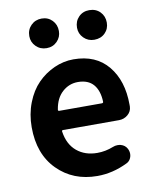

<svg xmlns="http://www.w3.org/2000/svg" viewBox="-89 -867 759 948"><g transform="rotate(-10 290.0 -393.5)"><path d="M322.3 13.7Q201.2 13.7 122.6 -65.4Q43.9 -144.5 43.9 -279.3Q43.9 -344.7 65.9 -401.4Q87.9 -458 124.5 -495.1Q161.1 -532.2 208 -553.2Q254.9 -574.2 304.7 -574.2Q417 -574.2 478 -500Q539.1 -425.8 539.1 -305.7Q539.1 -300.8 539.1 -295.9Q538.1 -271.5 519 -255.4Q500 -239.3 474.6 -239.3H194.3Q186.5 -239.3 188.5 -231.4Q198.2 -167 239.3 -132.8Q280.3 -98.6 341.8 -98.6Q382.8 -98.6 421.9 -114.3Q433.6 -119.1 445.3 -119.1Q454.1 -119.1 461.9 -117.2Q483.4 -111.3 493.2 -92.8Q500 -80.1 500 -66.4Q500 -52.7 493.2 -40.5Q486.3 -28.3 473.6 -22.5Q399.4 13.7 322.3 13.7ZM186.5 -343.8Q184.6 -335.9 192.4 -335.9H405.3Q413.1 -335.9 413.1 -342.8Q411.1 -398.4 384.8 -429.2Q358.4 -460 306.6 -460Q262.7 -460 229 -429.7Q195.3 -399.4 186.5 -343.8ZM110.4 -724.6Q110.4 -756.8 131.8 -778.3Q153.3 -799.8 185.1 -799.8Q216.8 -799.8 237.8 -778.3Q258.8 -756.8 258.8 -724.6Q258.8 -694.3 237.8 -672.9Q216.8 -651.4 185.1 -651.4Q153.3 -651.4 131.8 -672.9Q110.4 -694.3 110.4 -724.6ZM423.8 -651.4Q392.6 -651.4 371.1 -672.9Q349.6 -694.3 349.6 -724.6Q349.6 -756.8 370.6 -778.3Q391.6 -799.8 423.8 -799.8Q457 -799.8 478 -778.3Q499 -756.8 499 -724.6Q499 -693.4 478 -672.4Q457 -651.4 423.8 -651.4Z"/></g></svg>

Font: Gen Jyuu Gothic P Bold
Style: Bold
Weight: 700
Designer: [Source Han Sans]
Ryoko NISHIZUKA  (kana & ideographs); Paul D. Hunt (Latin, Greek & Cyrillic); Wenlong ZHANG  (bopomofo
Version: Version 1.002.20150607